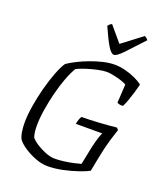

<svg xmlns="http://www.w3.org/2000/svg" viewBox="-167 -1056 997 1167"><g transform="rotate(20 331.0 -473.0)"><path d="M278 0Q243 0 202 -15.5Q161 -31 127 -53.5Q93 -76 78 -97Q68 -114 63.5 -142.5Q59 -171 59 -203Q59 -248 68.5 -308Q78 -368 94 -429Q110 -490 129.5 -541Q149 -592 168 -620Q191 -636 225.5 -653.5Q260 -671 300 -686Q340 -701 380 -710.5Q420 -720 454 -720Q487 -720 523 -711Q559 -702 590 -687.5Q621 -673 639 -658Q633 -633 624 -603Q615 -573 605 -545.5Q595 -518 586 -501Q570 -500 560.5 -503Q551 -506 548 -509L555 -628Q543 -636 519 -643.5Q495 -651 468.5 -656.5Q442 -662 423 -662Q400 -662 365.5 -654.5Q331 -647 296.5 -636Q262 -625 238 -613Q219 -583 200.5 -534Q182 -485 167.5 -427.5Q153 -370 144 -313Q135 -256 135 -211Q135 -163 145 -136Q157 -120 184.5 -102Q212 -84 245 -71Q278 -58 306 -58Q332 -58 363.5 -62Q395 -66 424 -72.5Q453 -79 470 -84L493 -197Q501 -233 510 -262Q519 -291 525 -301H354Q362 -341 373 -352Q426 -352 487 -356Q548 -360 597 -365L608 -353Q598 -324 583 -274Q568 -224 553 -146L537 -64Q516 -52 472.5 -37Q429 -22 377.5 -11Q326 0 278 0ZM427 -774Q410 -774 387.5 -810.5Q365 -847 330 -926Q335 -932 339.5 -937Q344 -942 354 -946L437 -848L566 -946Q574 -942 580.5 -936.5Q587 -931 588 -926Q518 -850 481.5 -812Q445 -774 427 -774Z"/></g></svg>

Font: Texturina Thin
Style: Italic
Weight: 100
Italic angle: -11°
Designer: Guillermo Torres Carreño
Foundry: Omnibus-Type
Version: Version 1.002; ttfautohint (v1.8.3)